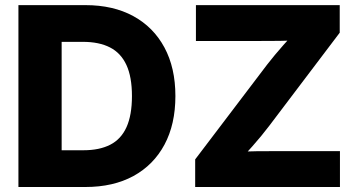

<svg xmlns="http://www.w3.org/2000/svg" viewBox="-20 -748 1424 768"><path d="M321.8 0H128.4V-147H314Q377.9 -147 421.1 -169.2Q464.4 -191.4 486.1 -239.5Q507.8 -287.6 507.8 -363.8Q507.8 -440.4 485.6 -488.3Q463.4 -536.1 419.9 -558.3Q376.5 -580.6 311.5 -580.6H125V-727.5H321.8Q432.6 -727.5 513.2 -683.6Q593.8 -639.6 637.7 -558.1Q681.6 -476.6 681.6 -363.8Q681.6 -251 637.9 -169.4Q594.2 -87.9 513.7 -43.9Q433.1 0 321.8 0ZM226.6 -727.5V0H53.7V-727.5ZM760.7 0V-110.4L1048.3 -489.3Q1078.6 -528.3 1113.3 -567.4Q1147.9 -606.4 1184.1 -645L1198.2 -588.9Q1148.9 -585 1098.9 -584.5Q1048.8 -584 999 -584H763.7V-727.5H1338.9V-617.2L1056.2 -243.7Q1025.4 -203.1 989.5 -162.8Q953.6 -122.6 917 -82L902.3 -138.7Q954.1 -142.6 1006.1 -143.1Q1058.1 -143.6 1109.9 -143.6H1339.8V0Z"/></svg>

Font: Inter 20pt ExtraBold
Style: Regular
Weight: 800
Version: Version 4.001;git-66647c0bb